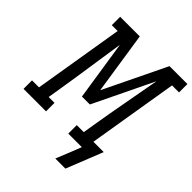

<svg xmlns="http://www.w3.org/2000/svg" viewBox="-287 -876 1183 1183"><g transform="rotate(45 304.5 -285.0)"><path d="M488 165H400L432 86L466 0H348V-74H409L421 -147Q440 -263 461.5 -379Q483 -495 504 -612L315 -221H246L186 -612Q168 -495 151 -379Q134 -263 115 -147L103 -74H154V0H-42V-74H19L116 -662H65V-735H236L298 -328L495 -735H651V-662H590L493 -74H583Z"/></g></svg>

Font: Iosevka Curly Slab ExObl
Style: Regular
Weight: 400
Width: 7
Italic angle: -9°
Monospace: yes
Designer: Belleve Invis
Foundry: Belleve Invis
Version: Version 11.1.0; ttfautohint (v1.8.3)